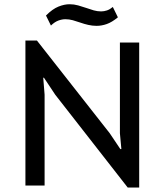

<svg xmlns="http://www.w3.org/2000/svg" viewBox="-20 -859 762 889"><path d="M97.7 0ZM235.8 -420.4 183.6 -499H180.2L186.5 -420.4V0H97.7V-671.4H150.9L488.3 -241.7L537.1 -168.9H542L535.2 -241.7V-662.1H624.5V9.3H571.3ZM192.9 -787.1Q223.1 -817.4 250.5 -828.4Q277.8 -839.4 302.2 -839.4Q322.3 -839.4 341.8 -834Q361.3 -828.6 379.2 -822.3Q397 -815.9 414.1 -811Q431.2 -806.2 448.2 -806.2Q461.9 -806.2 475.3 -810.8Q488.8 -815.4 502.4 -826.7L525.9 -778.8Q498 -755.9 474.1 -747.6Q450.2 -739.3 427.7 -739.3Q407.7 -739.3 388.7 -743.7Q369.6 -748 351.8 -754.4Q334 -760.7 316.9 -765.4Q299.8 -770 282.7 -770Q267.1 -770 250 -763.7Q232.9 -757.3 215.8 -740.7Z"/></svg>

Font: PT Astra Sans
Style: Regular
Weight: 400
Designer: A.Korolkova, I. Chaeva
Foundry: ParaType Ltd
Version: Version 1.001; ttfautohint (v1.6)